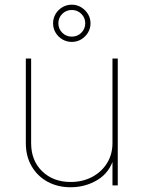

<svg xmlns="http://www.w3.org/2000/svg" viewBox="-20 -788 610 816"><path d="M280.3 7.8Q224.6 7.8 181.6 -15.9Q138.7 -39.6 114.3 -81.8Q89.8 -124 89.8 -179.7V-539.1H112.3V-179.7Q112.3 -105.5 159.2 -60.1Q206.1 -14.6 280.3 -14.6Q331.1 -14.6 371.3 -35.9Q411.6 -57.1 434.8 -94.5Q458 -131.8 458 -179.7V-539.1H480.5V0H458V-117.2H463.9Q446.3 -54.7 394.5 -23.4Q342.8 7.8 280.3 7.8ZM285.2 -609.9Q263.2 -609.9 245.1 -620.6Q227.1 -631.3 216.3 -649.2Q205.6 -667 205.6 -689Q205.6 -710.9 216.3 -728.8Q227.1 -746.6 245.1 -757.3Q263.2 -768.1 285.2 -768.1Q307.1 -768.1 325 -757.1Q342.8 -746.1 353.8 -728.5Q364.7 -710.9 364.7 -689Q364.7 -667 353.8 -649.2Q342.8 -631.3 325 -620.6Q307.1 -609.9 285.2 -609.9ZM285.2 -632.3Q309.1 -632.3 325.7 -648.9Q342.3 -665.5 342.3 -689Q342.3 -712.4 325.7 -729Q309.1 -745.6 285.2 -745.6Q261.2 -745.6 244.6 -729Q228 -712.4 228 -689Q228 -665.5 244.6 -648.9Q261.2 -632.3 285.2 -632.3Z"/></svg>

Font: Inter 18pt Thin
Style: Regular
Weight: 250
Designer: Rasmus Andersson
Foundry: rsms
Version: Version 4.001;git-66647c0bb